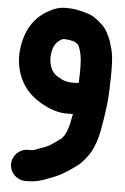

<svg xmlns="http://www.w3.org/2000/svg" viewBox="-63 -784 691 1063"><g transform="rotate(5 282.5 -253.0)"><path d="M367 -354C367 -347.2 366.9 -341.5 366.6 -333.6C358.5 -332.2 351.6 -331 345 -331H322.6C318.1 -331.6 311.1 -332.6 298.4 -334.6C276.2 -339.2 274 -343.5 254.2 -353.4C221.3 -369.8 202.3 -399.1 198 -452C198.2 -514.3 218.1 -549 256.5 -566.2C258.5 -566.3 260.4 -566.5 264.7 -567C287.5 -566.8 305.8 -564.1 327.2 -556.1C331.2 -553 339.2 -546.6 345 -541.5C359.9 -513.2 368 -471.6 368 -422V-390C368 -378.1 367 -366 367 -354ZM32 147.5C32 195.2 72 234 119 234H128C176.7 234 210.3 223.7 244.2 209.3L265.7 201.5C305.2 186.6 339.3 165.9 369.5 144.4L396.6 125.3C426.3 103.4 447.1 75.7 466.3 46.2C487.6 10.1 501.3 -31.9 510.6 -79.4C526.3 -165.8 539.9 -250.6 540 -352.3C540.6 -363.9 541 -378 541 -390V-422C541 -467.3 538.6 -511.8 525 -551C520.4 -570.6 514.7 -587.3 505.7 -605.4C494 -633.4 478.2 -656.5 450.9 -678.3C423.5 -701.3 408.9 -713 364.5 -725.1C328.9 -734.7 303.3 -740 262 -740C222.3 -740 199.1 -731.6 166.2 -714C84.3 -669.9 38.1 -593.1 26.1 -485.7C23.3 -458.8 25.1 -428.4 28.3 -407.3C43 -309.2 98.6 -242.9 169.5 -202.3C207.8 -180 264.8 -153.7 330.9 -158H345C346.5 -158 346.7 -158 349.1 -158C338.2 -94.9 325 -37.2 294.4 -15.3L268.1 3.9C248.3 18.8 230.5 30.1 207.5 38.5L179.2 48.6C167.7 53.2 159 56.9 149.3 60H144.9C135.3 60.8 132.3 61 128 61H119C72 61 32 99.8 32 147.5Z"/></g></svg>

Font: Smoothie
Style: Bd
Weight: 700
Foundry: Cannot Into Space Fonts
Version: Version 0.8